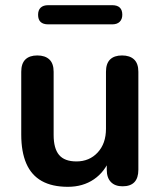

<svg xmlns="http://www.w3.org/2000/svg" viewBox="-20 -711 619 741"><path d="M242 10Q181 10 141 -12.5Q101 -35 81.5 -80Q62 -125 62 -192V-434Q62 -466 78 -481.5Q94 -497 124 -497Q154 -497 170.5 -481.5Q187 -466 187 -434V-190Q187 -138 208 -113Q229 -88 275 -88Q325 -88 357 -122.5Q389 -157 389 -214V-434Q389 -466 405 -481.5Q421 -497 451 -497Q481 -497 497.5 -481.5Q514 -466 514 -434V-56Q514 8 453 8Q424 8 408 -8.5Q392 -25 392 -56V-132L406 -102Q385 -48 342.5 -19Q300 10 242 10ZM166 -617Q127 -617 127 -654Q127 -672 137 -681.5Q147 -691 166 -691H413Q452 -691 452 -654Q452 -637 442 -627Q432 -617 413 -617Z"/></svg>

Font: Nunito
Style: Bold
Weight: 700
Designer: Vernon Adams
Foundry: Vernon Adams
Version: Version 3.602